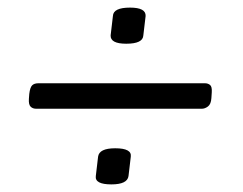

<svg xmlns="http://www.w3.org/2000/svg" viewBox="-20 -483 640 505"><path d="M312 -368Q270 -368 271 -390L277 -441Q278 -463 322 -463Q364 -463 363 -441L357 -390Q356 -368 312 -368ZM75 -197Q66 -197 60.5 -202.5Q55 -208 56 -223L57 -236Q59 -253 64.5 -258.5Q70 -264 81 -264H519Q527 -264 532.5 -259.5Q538 -255 537 -240L536 -225Q535 -209 527 -203Q519 -197 511 -197ZM273 2Q229 2 232 -20L238 -71Q241 -93 283 -93Q327 -93 324 -71L318 -20Q315 2 273 2Z"/></svg>

Font: Asap Expanded Expanded Regular
Style: Italic
Weight: 400
Width: 7
Italic angle: -6°
Designer: Pablo Cosgaya
Foundry: Omnibus-Type
Version: Version 3.001; ttfautohint (v1.8.4.7-5d5b)